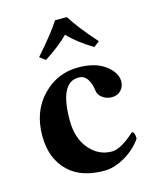

<svg xmlns="http://www.w3.org/2000/svg" viewBox="-104 -735 664 817"><g transform="rotate(-15 228.0 -326.5)"><path d="M421.9 -86.9Q393.1 -44.9 345.9 -17.6Q298.8 9.8 254.9 9.8Q153.8 9.8 99.1 -42Q37.1 -100.1 37.1 -201.2Q37.1 -309.1 102.1 -376.5Q167 -443.8 258.8 -443.8Q335 -443.8 378.4 -410.9Q421.9 -377.9 421.9 -339.8Q421.9 -315.9 406.5 -300Q391.1 -284.2 366.9 -284.2Q342.8 -284.2 325 -297.6Q307.1 -311 305.2 -331.1Q302.2 -359.9 288.6 -380.9Q274.9 -401.9 250 -401.9Q167 -401.9 167 -235.8Q167 -156.7 207.5 -108.9Q248 -61 306.2 -61Q347.2 -61 409.2 -118.2Q421.9 -117.7 421.9 -86.9ZM269 -663.1Q303.2 -607.9 374 -528.8L349.1 -509.8Q282.2 -549.8 242.2 -592.8Q205.1 -554.7 136.2 -509.8L110.8 -528.8Q188 -616.7 216.8 -663.1Z"/></g></svg>

Font: Linux Libertine
Style: Bold
Weight: 700
Designer: Philipp H. Poll
Foundry: Philipp H. Poll
Version: Version 5.0.3